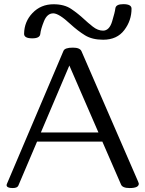

<svg xmlns="http://www.w3.org/2000/svg" viewBox="-20 -907 710 938"><path d="M658.2 -9.8Q658.2 11.7 613.3 11.7Q578.6 11.7 571.3 -5.4L480 -215.3H161.1L69.3 0.5Q64 11.7 42 11.7Q12.2 11.7 12.2 -2.9Q12.2 -3.4 13.2 -7.3L290 -658.2Q296.4 -674.3 335.9 -674.3Q370.1 -674.3 377.9 -657.2L655.3 -18.6Q658.2 -11.7 658.2 -9.8ZM460.9 -259.8 318.8 -586.9 179.7 -259.8ZM483.9 -712.9Q430.7 -712.9 395.5 -734.4Q360.4 -755.9 323.2 -790Q267.6 -841.8 240.2 -841.8Q210.4 -841.8 194.8 -803.2Q179.2 -764.6 176.8 -740.7Q174.3 -719.7 137.7 -719.7Q97.2 -719.7 97.7 -742.2Q98.6 -801.3 138.7 -843.3Q179.7 -886.2 241.7 -886.2Q293.9 -886.2 327.6 -863.5Q361.3 -840.8 391.1 -813Q408.2 -796.9 433.1 -777.1Q458 -757.3 483.4 -757.3Q514.2 -757.3 527.8 -802.5Q541.5 -847.7 543.5 -865.7Q545.9 -886.7 582.5 -886.7Q622.6 -886.7 622.6 -864.7Q622.6 -806.6 587.4 -760.3Q551.8 -712.9 483.9 -712.9Z"/></svg>

Font: Gayathri
Style: Regular
Weight: 400
Designer: Binoy Dominic <binoy.domenic@gmail.com>
Foundry: SMC
Version: Version 1.000